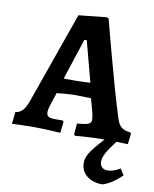

<svg xmlns="http://www.w3.org/2000/svg" viewBox="-106 -725 835 1038"><g transform="rotate(10 311.5 -206.0)"><path d="M542 162C516 162 500 146 500 121C500 94 514 66 563 1L626 3L633 -55L629 -62C583 -66 564 -83 550 -131C495 -303 406 -648 406 -648L395 -653L242 -637L63 -130C46 -85 28 -67 -3 -62L-10 3C-10 3 56 0 110 0C174 0 256 6 256 6L263 -55L258 -62H215C180 -62 168 -70 168 -94C168 -100 170 -110 174 -125L199 -202C223 -204 263 -209 295 -209C319 -209 361 -208 387 -207L408 -130C411 -116 413 -104 413 -95C413 -70 401 -65 336 -59L331 0L336 8C336 8 415 0 498 0C423 82 409 108 409 145C409 202 458 241 527 241C557 234 596 209 633 173L611 139C590 153 562 162 542 162ZM295 -286H223L297 -512H310L369 -289C348 -288 316 -286 295 -286Z"/></g></svg>

Font: Alegreya SC
Style: Bold
Weight: 700
Designer: Juan Pablo del Peral
Foundry: Huerta Tipografica
Version: Version 2.007;PS 002.007;hotconv 1.0.88;makeotf.lib2.5.64775